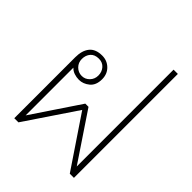

<svg xmlns="http://www.w3.org/2000/svg" viewBox="-218 -896 1015 1015"><g transform="rotate(45 289.5 -388.5)"><path d="M67 -456Q67 -506 90 -534.5Q113 -563 162 -563Q199 -563 224.5 -538Q250 -513 250 -474Q250 -429 223 -407Q196 -385 165 -385Q146 -385 128.5 -391Q111 -397 99 -410V-53L278 -320H302L481 -53V-777H513V0H482L290 -285L98 0H67ZM222 -474Q222 -501 205.5 -520Q189 -539 161 -539Q130 -539 114 -520.5Q98 -502 98 -474Q98 -447 116.5 -428.5Q135 -410 161 -410Q186 -410 204 -428.5Q222 -447 222 -474Z"/></g></svg>

Font: Taviraj Thin
Style: Regular
Weight: 100
Designer: Katatrad Team
Foundry: CadsonDemak
Version: Version 1.030